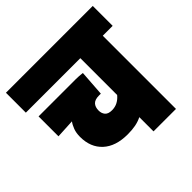

<svg xmlns="http://www.w3.org/2000/svg" viewBox="-163 -764 907 907"><g transform="rotate(-45 290.0 -311.0)"><path d="M580 -489H514V0H364V-95Q344 -85 321 -80.5Q298 -76 268 -76Q188 -76 144 -116.5Q100 -157 100 -227Q100 -253 107.5 -273Q115 -293 125 -306L30 -301V-434H278Q299 -434 323 -431L314 -302H302Q274 -302 262 -289Q250 -276 250 -253Q250 -234 260.5 -221.5Q271 -209 296 -209Q317 -209 334 -218Q351 -227 364 -243V-489H0V-622H580Z"/></g></svg>

Font: Noto Sans Devanagari UI ExtraCondensed Black
Style: Regular
Weight: 900
Width: 2
Designer: Jelle Bosma - Monotype Design Team
Foundry: Monotype Imaging Inc.
Version: Version 2.003